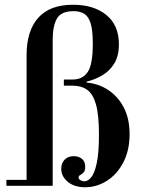

<svg xmlns="http://www.w3.org/2000/svg" viewBox="-20 -783 601 809"><path d="M339 6Q293 6 265.5 -17Q238 -40 238 -72Q238 -96 252.5 -110.5Q267 -125 291 -125Q311 -125 325 -114Q339 -103 339 -80Q339 -63 332 -56Q325 -49 318 -45.5Q311 -42 311 -35Q311 -28 319.5 -23.5Q328 -19 336 -19Q350 -19 364 -35.5Q378 -52 387.5 -95Q397 -138 397 -216Q397 -298 384.5 -342.5Q372 -387 347.5 -404.5Q323 -422 286 -422H249V-448H287Q328 -448 349.5 -479.5Q371 -511 371 -599Q371 -657 361.5 -686Q352 -715 334 -725.5Q316 -736 290 -736Q238 -736 220 -705Q202 -674 202 -615V0H7V-25H92V-550Q92 -653 141 -708Q190 -763 288 -763Q375 -763 428 -720Q481 -677 481 -596Q481 -548 462 -516.5Q443 -485 412.5 -466.5Q382 -448 345 -439V-435Q394 -431 435 -404.5Q476 -378 501 -331Q526 -284 526 -218Q526 -149 499.5 -98.5Q473 -48 430 -21Q387 6 339 6Z"/></svg>

Font: Libre Bodoni
Style: Regular
Weight: 400
Designer: Pablo Impallari, Rodrigo Fuenzalida
Foundry: Impallari Type
Version: Version 2.005;gftools[0.9.23]